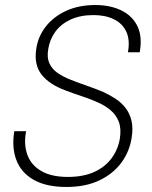

<svg xmlns="http://www.w3.org/2000/svg" viewBox="-20 -732 603 764"><path d="M244 12Q164 12 114 -16.5Q64 -45 45 -95.5Q26 -146 37 -210H84Q74 -160 88 -118.5Q102 -77 142.5 -52.5Q183 -28 250 -28Q312 -28 355.5 -48Q399 -68 424.5 -103Q450 -138 457 -181Q463 -221 452.5 -248Q442 -275 420 -293.5Q398 -312 368.5 -325Q339 -338 306 -349Q273 -360 241 -372Q176 -396 145.5 -435Q115 -474 124 -536Q131 -586 161.5 -625.5Q192 -665 242.5 -688.5Q293 -712 359 -712Q419 -712 463 -690.5Q507 -669 527 -627.5Q547 -586 536 -524H489Q498 -573 482.5 -606Q467 -639 433 -655.5Q399 -672 352 -672Q299 -672 260.5 -654Q222 -636 200 -605.5Q178 -575 172 -537Q166 -503 176.5 -480Q187 -457 209.5 -441.5Q232 -426 261.5 -414.5Q291 -403 324 -391.5Q357 -380 391 -366Q419 -353 442 -337.5Q465 -322 481 -300.5Q497 -279 503.5 -250.5Q510 -222 504 -185Q496 -130 463.5 -85.5Q431 -41 376 -14.5Q321 12 244 12Z"/></svg>

Font: DM Sans 11pt ExtraLight
Style: Italic
Weight: 250
Italic angle: -10°
Version: Version 4.004;gftools[0.9.30]